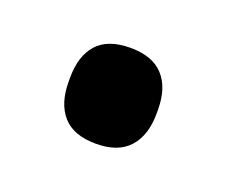

<svg xmlns="http://www.w3.org/2000/svg" viewBox="-41 -173 284 240"><g transform="rotate(20 100.5 -53.0)"><path d="M100.5 10.5Q70.5 10.5 56.2 -5.8Q42 -22 42 -51V-56Q42 -85 56.2 -101Q70.5 -117 100.5 -117Q130 -117 144.5 -101Q159 -85 159 -56V-51Q159 -22 144.5 -5.8Q130 10.5 100.5 10.5Z"/></g></svg>

Font: Anek Tamil Medium Medium
Style: Regular
Weight: 500
Version: Version 1.003